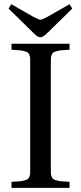

<svg xmlns="http://www.w3.org/2000/svg" viewBox="-20 -902 389 922"><path d="M21 -860.8 34.2 -881.8 141.1 -820.8Q167.5 -807.1 173.8 -807.1Q180.7 -807.1 207 -820.8L314 -881.8L327.1 -860.8L210.9 -747.1Q201.2 -737.8 197.5 -734.6Q193.8 -731.4 186.8 -727.3Q179.7 -723.1 173.8 -723.1Q171.9 -723.1 170.2 -723.4Q168.5 -723.6 166.7 -724.1Q165 -724.6 163.1 -725.8Q161.1 -727.1 159.7 -727.8Q158.2 -728.5 156 -730.2Q153.8 -731.9 152.6 -732.9Q151.4 -733.9 148.9 -736.1Q146.5 -738.3 145.3 -739.5Q144 -740.7 141.1 -743.4Q138.2 -746.1 137.2 -747.1ZM35.2 0V-28.8Q60.5 -30.3 72.8 -31.2Q85 -32.2 97.2 -35.6Q109.4 -39.1 113.3 -41.7Q117.2 -44.4 120.8 -52.7Q124.5 -61 124.8 -68.6Q125 -76.2 125 -92.8V-599.1Q125 -615.7 124.8 -623.3Q124.5 -630.9 120.8 -639.2Q117.2 -647.5 113.3 -650.1Q109.4 -652.8 97.2 -656.2Q85 -659.7 72.8 -660.6Q60.5 -661.6 35.2 -663.1V-691.9H314V-663.1Q288.6 -661.6 276.6 -660.6Q264.6 -659.7 252.2 -656.2Q239.7 -652.8 236.1 -650.1Q232.4 -647.5 228.5 -639.2Q224.6 -630.9 224.4 -623Q224.1 -615.2 224.1 -599.1V-92.8Q224.1 -76.7 224.4 -68.8Q224.6 -61 228.5 -52.7Q232.4 -44.4 236.1 -41.7Q239.7 -39.1 252.2 -35.6Q264.6 -32.2 276.6 -31.2Q288.6 -30.3 314 -28.8V0Z"/></svg>

Font: Heuristica
Style: Regular
Weight: 400
Version: Version 1.0.2